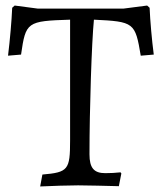

<svg xmlns="http://www.w3.org/2000/svg" viewBox="-20 -669 586 693"><path d="M125 4C166 2 229 0 262 0C296 0 366 2 409 3L418 -43L415 -47C398 -45 378 -44 360 -44C319 -44 303 -63 303 -112C303 -275 311 -518 319 -598C464 -591 468 -588 488 -468L535 -472C528 -525 522 -594 520 -641L511 -649L426 -638H116L33 -649L24 -641C22 -594 16 -525 9 -468L56 -472C73 -590 77 -593 233 -598V-162C233 -56 226 -47 133 -39Z"/></svg>

Font: Alegreya SC
Style: Regular
Weight: 400
Designer: Juan Pablo del Peral
Foundry: Huerta Tipografica
Version: Version 2.007;PS 002.007;hotconv 1.0.88;makeotf.lib2.5.64775